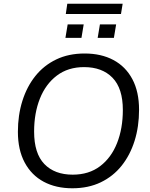

<svg xmlns="http://www.w3.org/2000/svg" viewBox="-20 -1001 807 1030"><path d="M368 9Q280 9 214.5 -26Q149 -61 112.5 -129Q76 -197 76 -294Q76 -383 100 -459.5Q124 -536 169.5 -593Q215 -650 281.5 -682Q348 -714 434 -714Q523 -714 588.5 -679Q654 -644 690 -576.5Q726 -509 726 -412Q726 -322 702 -245.5Q678 -169 632.5 -112Q587 -55 520.5 -23Q454 9 368 9ZM370 -64Q457 -64 517 -109.5Q577 -155 608 -233.5Q639 -312 639 -411Q639 -527 583.5 -584Q528 -641 431 -641Q345 -641 285 -595.5Q225 -550 194 -472Q163 -394 163 -295Q163 -178 218 -121Q273 -64 370 -64ZM333 -926 341 -981H638L629 -926ZM331 -798 343 -870H429L417 -798ZM504 -798 516 -870H603L591 -798Z"/></svg>

Font: Nunito Sans 12pt
Style: Italic
Weight: 400
Italic angle: -9°
Designer: Vernon Adams
Foundry: Vernon Adams
Version: Version 3.101;gftools[0.9.27]